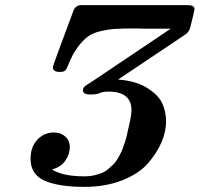

<svg xmlns="http://www.w3.org/2000/svg" viewBox="-20 -706 778 748"><path d="M99.1 -86.9Q99.1 -134.8 126 -162.4Q152.8 -189.9 189.9 -189.9Q216.8 -189.9 234.4 -174.1Q252 -158.2 252 -132.1Q252 -106 234.4 -80.1Q216.8 -54.2 182.1 -45.9Q224.1 -19 310.1 -19Q330.1 -19 346.9 -22.9Q363.8 -26.9 377.4 -32.5Q391.1 -38.1 403.1 -48.6Q415 -59.1 423.6 -67.6Q432.1 -76.2 440.2 -90.6Q448.2 -105 452.1 -113Q456.1 -121.1 461.4 -137Q466.8 -152.8 468.5 -158Q470.2 -163.1 474.1 -178.2L477.1 -192.9Q492.2 -252.9 492.2 -276.9Q492.2 -348.6 403.8 -349.1Q380.9 -349.1 368.4 -343.5Q356 -337.9 336.9 -337.9H331.1Q303.2 -337.9 303.2 -354Q303.2 -358.9 304.7 -362.5Q306.2 -366.2 311.5 -370.6Q316.9 -375 322 -377.9Q327.1 -380.9 338.6 -388.4Q350.1 -396 358.9 -401.9L645 -594.2H549.8Q542 -594.2 528.1 -594.7Q514.2 -595.2 506.8 -595.2Q458 -595.2 430.4 -593.5Q402.8 -591.8 371.3 -584.5Q339.8 -577.1 320.3 -562Q300.8 -546.9 281.5 -520.5Q262.2 -494.1 246.1 -454.1Q239.3 -436 233.6 -430.9Q228 -425.8 211.9 -425.8Q186 -425.8 186 -444.8Q186 -450.7 266.1 -664.1Q274.9 -686 295.9 -686H712.9Q737.8 -686 737.8 -669.9Q737.8 -665 723.1 -606.9Q721.2 -598.1 719 -592.5Q716.8 -586.9 712.9 -582Q709 -577.1 707.5 -575.7Q706.1 -574.2 697.5 -568.6Q689 -563 685.1 -560.1L439.9 -396Q509.8 -391.1 554 -363Q598.1 -335 612.5 -302.5Q627 -270 627 -232.9Q627 -193.8 609.4 -152.3Q591.8 -110.8 556.9 -70.3Q522 -29.8 457 -3.9Q392.1 22 308.1 22Q209 22 154.1 -2Q99.1 -25.9 99.1 -86.9Z"/></svg>

Font: CMU Serif
Style: BoldItalic
Weight: 700
Italic angle: -14.04°
Version: Version 0.7.0